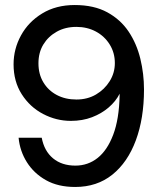

<svg xmlns="http://www.w3.org/2000/svg" viewBox="-20 -732 632 764"><path d="M279 12Q211 12 163 -15Q115 -42 87 -86.5Q59 -131 54 -184H146Q156 -131 191 -102Q226 -73 280 -73Q330 -73 368.5 -103.5Q407 -134 430.5 -196Q454 -258 456 -352Q456 -354 456 -356Q456 -358 456 -359Q441 -329 412.5 -304.5Q384 -280 346 -265.5Q308 -251 262 -251Q204 -251 151.5 -278.5Q99 -306 66.5 -357Q34 -408 34 -476Q34 -537 63.5 -591Q93 -645 148 -678.5Q203 -712 277 -712Q354 -712 407 -683Q460 -654 492 -606Q524 -558 538.5 -498Q553 -438 553 -376Q553 -261 520.5 -173.5Q488 -86 427 -37Q366 12 279 12ZM284 -336Q328 -336 362 -356Q396 -376 416.5 -409Q437 -442 437 -481Q437 -522 416.5 -555Q396 -588 361.5 -606.5Q327 -625 284 -625Q240 -625 206 -606Q172 -587 152.5 -555Q133 -523 133 -480Q133 -437 152.5 -404.5Q172 -372 206 -354Q240 -336 284 -336Z"/></svg>

Font: DM Sans 36pt Medium
Style: Regular
Weight: 500
Designer: Colophon Foundry, Jonny Pinhorn
Foundry: Colophon Foundry
Version: Version 4.004;gftools[0.9.30]